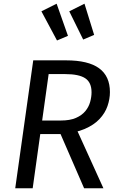

<svg xmlns="http://www.w3.org/2000/svg" viewBox="-20 -1014 639 1034"><path d="M159 -689H336Q455 -689 513.5 -646.5Q572 -604 572 -518Q572 -481 559 -443Q546 -405 516 -373Q486 -341 436 -319.5Q386 -298 312 -292H182L192 -365H308Q357 -365 389 -379Q421 -393 439.5 -415.5Q458 -438 465.5 -465Q473 -492 473 -517Q473 -570 439 -592.5Q405 -615 331 -615H242L156 0H62ZM300 -306 393 -317 537 0H433ZM203 -953 285 -994 346 -821 287 -796ZM353 -953 435 -994 487 -826 428 -801Z"/></svg>

Font: Fira Sans Variable
Style: Italic
Weight: 397
Italic angle: -8°
Designer: Carrois Corporate & Edenspiekermann AG
Foundry: Carrois Corporate GbR & Edenspiekermann AG
Version: Version 4.202